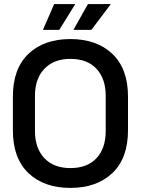

<svg xmlns="http://www.w3.org/2000/svg" viewBox="-20 -905 689 939"><path d="M43 -268V-432Q43 -569 119 -641.5Q195 -714 324 -714Q453 -714 529.5 -641.5Q606 -569 606 -432V-268Q606 -131 529.5 -58.5Q453 14 324 14Q195 14 119 -58.5Q43 -131 43 -268ZM497 -264V-436Q497 -520 452 -568.5Q407 -617 324 -617Q243 -617 197 -568.5Q151 -520 151 -436V-264Q151 -180 197 -131.5Q243 -83 324 -83Q407 -83 452 -131.5Q497 -180 497 -264ZM339 -759 410 -885H522L427 -759ZM245 -885H348L270 -759H190Z"/></svg>

Font: Space Grotesk Frontify Medium
Style: Regular
Weight: 500
Designer: Florian Karsten
Version: Version 2.000